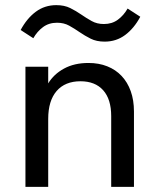

<svg xmlns="http://www.w3.org/2000/svg" viewBox="-20 -724 610 744"><path d="M78.6 0V-465.5H166.8V-400.9Q188.2 -436.4 228 -458.2Q267.7 -480 322.7 -480Q363.2 -480 395.7 -467Q428.2 -454.1 451.1 -429.8Q474.1 -405.5 486.6 -370.7Q499.1 -335.9 499.1 -291.8V0H410.9V-274.1Q410.9 -339.5 379.8 -374.3Q348.6 -409.1 291.8 -409.1Q232.3 -409.1 199.5 -371.4Q166.8 -333.6 166.8 -263.2V0ZM60 -607.7Q84.1 -652.7 118.6 -678.4Q153.2 -704.1 198.2 -704.1Q229.5 -704.1 252.3 -692.7Q275 -681.4 295 -667.5Q315 -653.6 335.5 -642.3Q355.9 -630.9 382.7 -630.9Q414.1 -630.9 436.8 -647.7Q459.5 -664.5 474.5 -690.9L523.6 -659.1Q499.5 -614.1 465 -588.4Q430.5 -562.7 385.5 -562.7Q354.1 -562.7 331.4 -574.1Q308.6 -585.5 288.6 -599.3Q268.6 -613.2 248.2 -624.5Q227.7 -635.9 200.9 -635.9Q169.5 -635.9 146.8 -619.1Q124.1 -602.3 109.1 -575.9Z"/></svg>

Font: Spartan Med
Style: Regular
Weight: 500
Designer: Matt Bailey, Mirko Velimirovic
Foundry: Matt Bailey
Version: Version 1.005